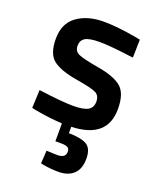

<svg xmlns="http://www.w3.org/2000/svg" viewBox="-138 -593 745 908"><g transform="rotate(20 234.5 -139.5)"><path d="M266 231Q228 231 189 224L176 221L180 156Q214 158 235 158Q276 158 276 127Q276 112 266.5 106Q257 100 235 100H204V10Q135 6 71 -6L47 -11L51 -102Q171 -86 224 -86Q277 -86 299.5 -99Q322 -112 322 -142Q322 -172 300.5 -183.5Q279 -195 197.5 -208.5Q116 -222 78 -251Q40 -280 40 -357Q40 -434 92.5 -472Q145 -510 227 -510Q291 -510 384 -494L415 -488L413 -397Q295 -413 242 -413Q189 -413 168.5 -400.5Q148 -388 148 -361Q148 -334 170.5 -323Q193 -312 276.5 -297.5Q360 -283 395 -252Q430 -221 430 -144Q430 4 251 10V42Q314 43 342 60Q370 77 370 128Q370 179 342.5 205Q315 231 266 231Z"/></g></svg>

Font: TitilliumWeb-SemiBold
Style: SemiBold
Weight: 600
Version: Version 1.001;PS 57.000;hotconv 1.0.70;makeotf.lib2.5.55311